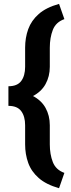

<svg xmlns="http://www.w3.org/2000/svg" viewBox="-20 -800 370 995"><path d="M313.6 -700.9Q269.4 -685.3 253.8 -645.1Q238.1 -604.9 238.1 -552.7V-453.7Q238.1 -404.3 216 -364.1Q193.9 -323.8 146.8 -300.1Q99.7 -276.4 23.6 -276.4V-353Q69.8 -353 90 -380.3Q110.2 -407.6 110.2 -453.7V-552.7Q110.2 -604 126.2 -648.7Q142.3 -693.4 180.7 -727.3Q219 -761.2 286 -779.8ZM286 175.4Q219 156.3 180.6 122.5Q142.2 88.7 126.2 44Q110.2 -0.7 110.2 -52V-151Q110.2 -196.7 90 -224Q69.8 -251.4 23.6 -251.4V-328.3Q99.7 -328.3 146.8 -304.6Q193.9 -280.9 216 -240.9Q238.1 -200.9 238.1 -151V-52Q238.1 -0.1 253.8 40Q269.4 80.1 313.6 96Z"/></svg>

Font: Heebo
Style: Regular
Weight: 400
Designer: Oded Ezer
Foundry: Ezer Type House
Version: Version 3.100